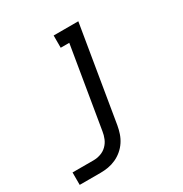

<svg xmlns="http://www.w3.org/2000/svg" viewBox="-171 -648 942 991"><g transform="rotate(-30 300.0 -152.5)"><path d="M19 215V141H144Q165 141 186 134Q207 127 223 111.5Q239 96 247.5 75.5Q256 55 259 34L339 -447H288V-520H435L341 46Q337 69 329.5 91.5Q322 114 308.5 134.5Q295 155 276 171Q257 187 235 197Q213 207 190 211Q167 215 144 215Z"/></g></svg>

Font: Iosevka HT Extended
Style: Italic
Weight: 400
Width: 7
Italic angle: -9°
Monospace: yes
Designer: Belleve Invis
Foundry: Belleve Invis
Version: Version 32.3.0; ttfautohint (v1.8.4)